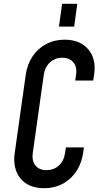

<svg xmlns="http://www.w3.org/2000/svg" viewBox="-20 -975 518 1011"><path d="M422 -199H327L322.5 -169Q316.5 -127.5 289.8 -103.2Q263 -79 225 -79Q186 -79 166.5 -103.8Q147 -128.5 152.5 -169L210.5 -581Q216 -621.5 242.8 -646.2Q269.5 -671 308 -671Q345.5 -671 366.2 -646.8Q387 -622.5 380.5 -581L376 -551H471L475.5 -581Q488 -664.5 444.8 -715.2Q401.5 -766 320.5 -766Q266.5 -766 223 -743Q179.5 -720 151.5 -678.2Q123.5 -636.5 115.5 -581L57.5 -169Q46 -86 88.2 -35Q130.5 16 211.5 16Q293.5 16 349.2 -35Q405 -86 417.5 -169ZM290.5 -835H370.5L387 -955H307Z"/></svg>

Font: Mohave Medium
Style: Italic
Weight: 500
Italic angle: -8°
Designer: Gumpita Rahayu
Foundry: Tokotype
Version: Version 2.002; ttfautohint (v1.8.3)